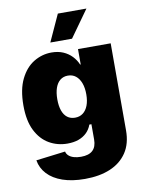

<svg xmlns="http://www.w3.org/2000/svg" viewBox="-103 -838 851 1124"><g transform="rotate(-10 322.0 -275.5)"><path d="M310.1 214.8Q233.4 214.8 177.5 195.3Q121.6 175.8 88.6 140.4Q55.7 105 47.9 58.1L222.2 36.6Q225.1 50.8 236.6 61.3Q248 71.8 266.6 77.4Q285.2 83 309.6 83Q356 83 378.9 61.5Q401.9 40 401.9 -3.4V-94.2H389.6Q379.4 -65.9 359.1 -46.4Q338.9 -26.9 310.3 -16.8Q281.7 -6.8 245.1 -6.8Q185.5 -6.8 136.5 -35.2Q87.4 -63.5 58.1 -121.8Q28.8 -180.2 28.8 -271Q28.8 -366.2 59.3 -427.7Q89.8 -489.3 138.9 -518.8Q188 -548.3 244.1 -548.3Q283.2 -548.3 313.5 -535.2Q343.8 -522 365 -499.5Q386.2 -477.1 397.5 -449.7H400.9V-541H595.2V-23.4Q595.2 55.2 559.8 108.2Q524.4 161.1 460.7 188Q397 214.8 310.1 214.8ZM314.9 -148.4Q342.3 -148.4 361.8 -163.1Q381.3 -177.7 392.1 -205.6Q402.8 -233.4 402.8 -272Q402.8 -311 392.1 -339.4Q381.3 -367.7 361.8 -383.1Q342.3 -398.4 314.9 -398.4Q288.1 -398.4 269 -383.1Q250 -367.7 240.2 -339.4Q230.5 -311 230.5 -272Q230.5 -232.9 240.2 -205.1Q250 -177.2 269 -162.8Q288.1 -148.4 314.9 -148.4ZM248 -606.9 320.8 -766.1H490.7L377 -606.9Z"/></g></svg>

Font: Inter 17pt Black
Style: Regular
Weight: 900
Version: Version 4.001;git-66647c0bb